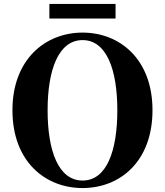

<svg xmlns="http://www.w3.org/2000/svg" viewBox="-20 -932 835 972"><path d="M230 -838H565V-912H230ZM398 20C587 20 752 -114 752 -374C752 -633 586 -767 398 -767C210 -767 43 -632 43 -374C43 -113 210 20 398 20ZM398 -18C276 -18 221 -168 221 -374C221 -578 276 -729 398 -729C520 -729 574 -578 574 -374C574 -168 520 -18 398 -18Z"/></svg>

Font: Source Han Serif KR Heavy
Style: Regular
Weight: 900
Designer: Ryoko NISHIZUKA 西塚涼子 (kana & ideographs); Frank Grießhammer (Latin, Greek & Cyrillic); Wenlong ZHANG 张文龙 (bopomofo); San
Foundry: Adobe
Version: Version 2.001;hotconv 1.1.0;makeotfexe 2.6.0